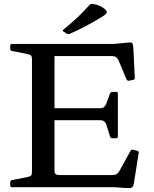

<svg xmlns="http://www.w3.org/2000/svg" viewBox="-20 -972 801 997"><path d="M146 0V-744H263V-87Q263 -73 269 -68Q275 -63 289 -63H563Q577 -63 585.5 -68Q594 -73 600 -84L658 -189Q662 -198 672 -194L693 -189Q703 -186 700 -176L675 -19Q673 -9 669.5 -3Q666 3 657.5 4Q649 5 629 4L573 0ZM563 -254Q554 -254 551 -264L532 -325Q528 -337 520 -342.5Q512 -348 499 -348H263V-410H499Q513 -410 520 -416Q527 -422 532 -434L551 -486Q554 -495 564 -495H583Q592 -495 592 -485V-263Q592 -254 582 -254ZM650 -553Q642 -551 637 -560L595 -660Q589 -672 581 -676.5Q573 -681 559 -681H263V-744H574L646 -751Q658 -752 663 -750.5Q668 -749 670 -740.5Q672 -732 673 -712L680 -568Q680 -558 670 -557ZM42 0Q33 0 33 -10V-25Q33 -35 43 -37L124 -53Q138 -56 142 -61.5Q146 -67 146 -80V-213H263V0ZM33 -734Q33 -744 42 -744H263V-531H146V-664Q146 -677 142 -682.5Q138 -688 124 -691L43 -707Q33 -709 33 -719ZM310 -808Q302 -813 309 -818Q330 -835 354 -856Q378 -877 401.5 -900.5Q425 -924 445 -946Q451 -953 461 -952Q482 -949 498 -941.5Q514 -934 526 -924Q533 -916 534.5 -910.5Q536 -905 529.5 -899Q523 -893 507 -883Q468 -859 422.5 -835Q377 -811 341 -796Q333 -793 325 -798Z"/></svg>

Font: Hahmlet Medium
Style: Regular
Weight: 500
Version: Version 1.002